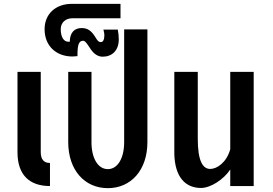

<svg xmlns="http://www.w3.org/2000/svg" viewBox="-20 -968 1418 999"><path d="M240 0V-120C208 -120 192 -139 192 -177V-594H71V-176C71 -56 135 0 240 0Z M541 11C661 11 747 -82 747 -229V-815H626V-228C626 -146 593 -88 541 -88C489 -88 456 -146 456 -228V-594H335V-229C335 -82 421 11 541 11Z M514 -673C563 -673 598 -705 598 -763C598 -780 596 -797 593 -814H518C521 -803 523 -793 523 -786C523 -763 517 -749 505 -749C492 -749 487 -757 476 -775C456 -807 437 -822 405 -822C369 -822 344 -801 343 -751H335C311 -751 296 -777 296 -816C296 -850 320 -873 357 -873H607V-948H354C269 -948 212 -895 212 -816C212 -731 270 -674 358 -674C364 -674 372 -675 383 -676C383 -731 388 -756 413 -756C425 -756 439 -731 452 -712C469 -687 490 -673 514 -673Z M1026 10C1075 10 1143 -33 1178 -86V0H1300V-594H1178V-191C1158 -121 1108 -89 1074 -89C1034 -89 1009 -132 1009 -247V-594H887V-167C890 -47 944 10 1026 10Z"/></svg>

Font: Vanilla Cream
Style: Bold
Weight: 700
Designer: Jeremy Tribby, Jinavaṁso
Foundry: Tribby Type
Version: Version 1.422;Glyphs 3.1.2 (3151)